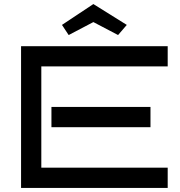

<svg xmlns="http://www.w3.org/2000/svg" viewBox="-20 -928 888 948"><path d="M808 -100H184V-600H808V-700H84V0H808ZM723 -400H234V-300H723ZM606 -805 441 -908 286 -805 319 -755 441 -819 563 -755Z"/></svg>

Font: Bruno Ace
Style: Regular
Weight: 400
Designer: Astigmatic (AOETI)
Foundry: Astigmatic (AOETI)
Version: Version 1.000